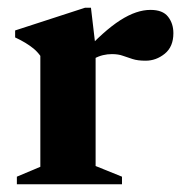

<svg xmlns="http://www.w3.org/2000/svg" viewBox="-20 -475 472 495"><path d="M368 -449.5Q399.5 -449.5 413.2 -432Q427 -414.5 427 -389.5Q427 -354.5 404.8 -336.5Q382.5 -318.5 355.5 -318.5Q335 -318.5 321.8 -322.8Q308.5 -327 296.8 -331.2Q285 -335.5 268.5 -335.5Q257 -335.5 245.5 -332.8Q234 -330 223.5 -324.2Q213 -318.5 203 -309.5L192.5 -335Q220.5 -366 244.5 -387.5Q268.5 -409 290 -422.8Q311.5 -436.5 330.8 -443Q350 -449.5 368 -449.5ZM226.5 -353V-47L294.5 -19.5V0H23.5V-19.5L84 -45V-331Q76 -342 66.5 -349.8Q57 -357.5 45.5 -364.5Q34 -371.5 19 -378.5V-396.5L199 -455H214.5Z"/></svg>

Font: Newsreader 24pt
Style: Bold
Weight: 700
Designer: Hugues Gentile
Foundry: Production Type
Version: Version 1.003